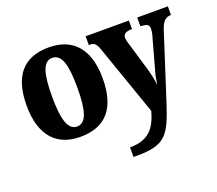

<svg xmlns="http://www.w3.org/2000/svg" viewBox="-128 -725 1275 1130"><g transform="rotate(-20 509.5 -160.5)"><path d="M274 10C432 10 514 -82 514 -270C514 -458 424 -549 277 -549C120 -549 38 -458 38 -270C38 -82 127 10 274 10ZM526 168V228H544C725 228 757 181 817 -4L948 -411C965 -463 984 -481 1016 -482H1019V-536H827V-482L831 -481C865 -479 881 -473 881 -448C881 -433 876 -407 871 -393L819 -205C812 -182 806 -153 802 -122C800 -149 792 -190 778 -237L730 -399C724 -417 719 -434 719 -448C719 -470 734 -482 771 -482H775V-536H504V-481H509C535 -481 548 -474 562 -435L717 9C690 104 648 168 526 168ZM276 -54C218 -54 197 -129 197 -270C197 -412 217 -484 275 -484C334 -484 355 -412 355 -270C355 -129 335 -54 276 -54Z"/></g></svg>

Font: Noto Serif Condensed ExtraBold
Style: Regular
Weight: 800
Width: 3
Designer: Monotype Design Team
Foundry: Monotype Imaging Inc.
Version: Version 2.013